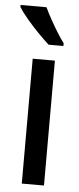

<svg xmlns="http://www.w3.org/2000/svg" viewBox="-65 -796 340 827"><g transform="rotate(5 105.5 -383.0)"><path d="M158 0H62V-540H158ZM102 -766Q112 -744 127.5 -716Q143 -688 159.5 -661.5Q176 -635 189 -618V-606H125Q106 -623 79 -650.5Q52 -678 27.5 -707Q3 -736 -10 -757V-766Z"/></g></svg>

Font: Noto Sans Lao UI ExtCond Med
Style: Regular
Weight: 500
Width: 2
Designer: Monotype Design Team
Foundry: Monotype Imaging Inc.
Version: Version 2.000; ttfautohint (v1.8.4.7-5d5b)